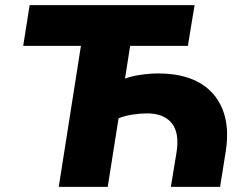

<svg xmlns="http://www.w3.org/2000/svg" viewBox="-20 -725 970 745"><path d="M208 0 294 -547H70L95 -705H735L709 -547H485L465 -420Q488 -429 524 -434.5Q560 -440 595 -440Q689 -440 752 -405Q815 -370 843 -302Q871 -234 856 -138L834 0H643L665 -134Q677 -210 646 -247.5Q615 -285 551 -285Q525 -285 495 -280.5Q465 -276 440 -266L398 0Z"/></svg>

Font: Nunito Sans 8pt Black
Style: Italic
Weight: 900
Italic angle: -9°
Version: Version 3.101;gftools[0.9.27]